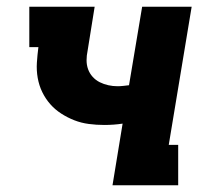

<svg xmlns="http://www.w3.org/2000/svg" viewBox="-20 -550 640 570"><path d="M314 0 344 -183Q331 -181 317 -180Q303 -179 290 -179Q266 -179 243.5 -182Q221 -185 200.5 -193Q180 -201 161.5 -213Q143 -225 129 -241Q115 -257 105.5 -276.5Q96 -296 92 -318.5Q88 -341 89.5 -364Q91 -387 94 -410H67V-530H261Q256 -497 250.5 -464.5Q245 -432 240 -399Q237 -385 237 -371Q237 -357 241.5 -344.5Q246 -332 255 -322Q264 -312 276 -306Q288 -300 301.5 -297Q315 -294 329 -294Q337 -294 346 -295Q355 -296 363 -297L402 -530H549L481 -120H509V0Z"/></svg>

Font: Iosevka Slab Heavy Extended
Style: Italic
Weight: 900
Width: 7
Italic angle: -9°
Monospace: yes
Designer: Belleve Invis
Foundry: Belleve Invis
Version: Version 11.1.0; ttfautohint (v1.8.3)